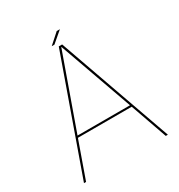

<svg xmlns="http://www.w3.org/2000/svg" viewBox="-177 -871 926 992"><g transform="rotate(-30 286.5 -375.5)"><path d="M35.5 0H48L125.5 -218.5H446.5L523.5 0H536L296 -677H276ZM129.5 -229.5 285.5 -667.5H286.5L442.5 -229.5ZM245 -696H261L325.5 -751H306.5Z"/></g></svg>

Font: Anybody Thin
Style: Regular
Weight: 100
Designer: Tyler Finck
Foundry: Etcetera Type Company
Version: Version 1.114;gftools[0.9.25]